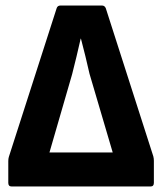

<svg xmlns="http://www.w3.org/2000/svg" viewBox="-20 -675 588 695"><path d="M22 0Q10 0 10 -13V-92Q10 -96 10.5 -100Q11 -104 12 -107L185 -645Q188 -655 199 -655H349Q359 -655 363 -645L535 -109Q536 -105 536.5 -101Q537 -97 537 -93V-13Q537 0 525 0ZM159 -123H388L304 -408Q297 -440 289 -472Q281 -504 273 -535H272Q265 -503 257 -470.5Q249 -438 241 -406Z"/></svg>

Font: Sofia Sans Semi Condensed ExtraBold
Style: Regular
Weight: 800
Designer: Botio Nikoltchev, Ani Petrova
Foundry: lettersoup
Version: Version 4.100